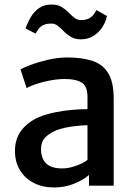

<svg xmlns="http://www.w3.org/2000/svg" viewBox="-20 -819 599 847"><path d="M481.5 0H372.5V-47Q350.5 -27 309 -9.5Q267.5 8 218 8Q168 8 129.2 -11.8Q90.5 -31.5 68.2 -67.8Q46 -104 46 -153.5Q46 -207 74.8 -244.2Q103.5 -281.5 152 -302.5Q184 -315.5 221.5 -323.2Q259 -331 296.5 -334.2Q334 -337.5 366 -337.5V-390Q366 -439 340.2 -454.8Q314.5 -470.5 267 -470.5Q235.5 -470.5 202 -464.2Q168.5 -458 140.5 -448.8Q112.5 -439.5 97.5 -430L70.5 -513Q82 -520 114.8 -532.5Q147.5 -545 191.2 -555.2Q235 -565.5 278 -565.5Q340.5 -565.5 386.2 -551Q432 -536.5 456.8 -497.2Q481.5 -458 481.5 -383.5ZM319 -263.5Q292 -261 265.5 -255.2Q239 -249.5 220.5 -240.5Q195 -229 178 -211Q161 -193 161 -161Q161 -119 184.2 -97.5Q207.5 -76 253.5 -76Q277 -76 301 -83Q325 -90 342.8 -99Q360.5 -108 366 -114.5V-266.5Q346.5 -266.5 319 -263.5ZM338 -645.5Q311 -645.5 293.2 -656Q275.5 -666.5 262.2 -680.2Q249 -694 236 -704.5Q223 -715 206.5 -715Q185.5 -715 172.5 -709Q159.5 -703 151.5 -693Q143.5 -683 137.5 -670.5L92.5 -693.5Q101.5 -719.5 115.8 -743.5Q130 -767.5 152.2 -783.2Q174.5 -799 207.5 -799Q233.5 -799 251 -788.8Q268.5 -778.5 281.8 -764.8Q295 -751 308 -740.8Q321 -730.5 337.5 -730.5Q356 -730.5 369 -736.2Q382 -742 390.8 -752Q399.5 -762 405 -774.5L452 -748.5Q446 -720 430 -696.8Q414 -673.5 390.5 -659.5Q367 -645.5 338 -645.5Z"/></svg>

Font: Koeln Type Sans
Style: Regular
Weight: 400
Designer: Eben Sorkin
Foundry: Eben Sorkin
Version: Version 2.001